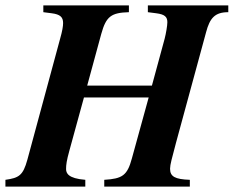

<svg xmlns="http://www.w3.org/2000/svg" viewBox="-44 -689 863 709"><path d="M799 -669H502V-644L533 -640C564 -636 574 -627 574 -607C574 -595 569 -565 564 -546L517 -373H278L330 -564C348 -629 367 -642 432 -644V-669H116V-644L147 -640C178 -636 189 -626 189 -604C189 -592 186 -574 178 -546L57 -99C41 -41 26 -32 -24 -25V0H271V-25C207 -30 200 -50 200 -65C200 -80 202 -96 212 -132L266 -329H505L443 -104C426 -41 408 -29 341 -25V0H657V-25C602 -27 584 -37 584 -66C584 -81 591 -105 606 -162L717 -570C731 -623 750 -644 799 -644Z"/></svg>

Font: XITS
Style: Bold Italic
Weight: 700
Italic angle: -16.33°
Designer: MicroPress Inc., with final additions and corrections provided by Coen Hoffman, Elsevier (retired)
Version: Version 1.302